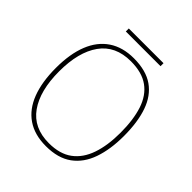

<svg xmlns="http://www.w3.org/2000/svg" viewBox="-224 -976 1134 1134"><g transform="rotate(45 343.0 -409.0)"><path d="M343 10Q248 10 184.5 -33.5Q121 -77 89.5 -159.5Q58 -242 58 -359Q58 -476 90.5 -557.5Q123 -639 187 -682Q251 -725 344 -725Q446 -725 508 -681.5Q570 -638 598.5 -556Q627 -474 627 -358Q627 -247 598 -164Q569 -81 506.5 -35.5Q444 10 343 10ZM343 -15Q434 -15 490 -56.5Q546 -98 572.5 -175Q599 -252 599 -358Q599 -466 574 -542.5Q549 -619 493 -659.5Q437 -700 344 -700Q215 -700 150.5 -609.5Q86 -519 86 -358Q86 -197 150.5 -106Q215 -15 343 -15ZM198 -803V-828H488V-803Z"/></g></svg>

Font: Noto Serif Gujarati Thin
Style: Regular
Weight: 250
Version: Version 2.102